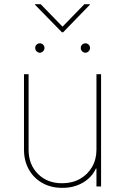

<svg xmlns="http://www.w3.org/2000/svg" viewBox="-20 -907 608 934"><path d="M449.2 -178.7V-545.9H471.7V0H449.2V-86.9H446.3Q426.8 -43.9 382.8 -18.3Q338.9 7.3 282.2 6.8Q228 6.8 186 -16.8Q144 -40.5 120.4 -82.5Q96.7 -124.5 96.7 -178.7V-545.9H119.1V-178.7Q119.1 -106.4 164.6 -61Q210 -15.6 282.2 -15.6Q331.1 -15.6 368.7 -36.6Q406.2 -57.6 427.7 -94.5Q449.2 -131.3 449.2 -178.7ZM151.4 -673.8Q150.9 -683.1 157.7 -689.7Q164.6 -696.3 173.8 -696.3Q183.1 -696.3 189.7 -689.7Q196.3 -683.1 196.3 -673.8Q196.3 -664.6 189.7 -657.7Q183.1 -650.9 173.8 -650.4Q164.6 -650.9 157.7 -657.7Q150.9 -664.6 151.4 -673.8ZM373 -673.8Q372.6 -683.1 379.4 -689.7Q386.2 -696.3 395.5 -696.3Q404.8 -696.3 411.4 -689.7Q418 -683.1 418 -673.8Q418 -664.6 411.4 -657.7Q404.8 -650.9 395.5 -650.4Q386.2 -650.9 379.4 -657.7Q372.6 -664.6 373 -673.8ZM177.7 -886.7 284.2 -777.3 390.6 -886.7H417V-883.8L287.1 -750H281.2L150.4 -883.8V-886.7Z"/></svg>

Font: Inter Tight Thin
Style: Regular
Weight: 250
Designer: Rasmus Andersson
Foundry: rsms
Version: Version 3.004